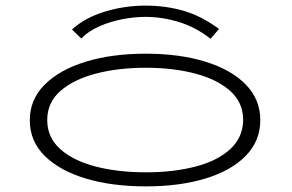

<svg xmlns="http://www.w3.org/2000/svg" viewBox="-20 -655 1040 683"><path d="M499 8Q378 8 285 -20Q192 -48 139 -100.5Q86 -153 86 -227Q86 -301 139 -354Q192 -407 285 -435.5Q378 -464 499 -464Q619 -464 711 -435.5Q803 -407 854.5 -354Q906 -301 906 -228Q906 -154 854.5 -101Q803 -48 711 -20Q619 8 499 8ZM499 -42Q597 -42 675.5 -62.5Q754 -83 799 -124.5Q844 -166 845 -228Q845 -290 799.5 -331Q754 -372 675.5 -393Q597 -414 499 -414Q400 -414 320.5 -393Q241 -372 194.5 -331Q148 -290 148 -228Q148 -166 194.5 -124.5Q241 -83 320.5 -62.5Q400 -42 499 -42ZM269 -518 236 -550Q282 -592 352.5 -613.5Q423 -635 497 -635Q570 -635 633.5 -616.5Q697 -598 759 -552L729 -517Q677 -558 617 -576.5Q557 -595 497 -595Q458 -595 414.5 -586.5Q371 -578 332.5 -561Q294 -544 269 -518Z"/></svg>

Font: Inconsolata UltraExpanded Light
Style: Regular
Weight: 300
Width: 9
Monospace: yes
Designer: Raph Levien, Cyreal, Brenton Simpson
Foundry: Raph Levien, Cyreal, Google
Version: Version 3.001; ttfautohint (v1.8.2.53-6de2)